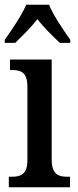

<svg xmlns="http://www.w3.org/2000/svg" viewBox="-20 -786 327 806"><path d="M0 -619V-606H44C73 -635 111 -671 137 -706C163 -671 202 -634 231 -606H275V-619C248 -657 204 -721 186 -766H90C71 -721 27 -657 0 -619ZM17 0H274V-44H263C224 -44 197 -55 197 -117V-536H22V-492H31C69 -492 95 -481 95 -423V-113C95 -54 67 -44 28 -44H17Z"/></svg>

Font: Noto Serif Devanagari Condensed Medium
Style: Regular
Weight: 500
Width: 3
Designer: Universal Thirst, Indian Type Foundry and the Monotype Design Team
Foundry: Monotype Imaging Inc.
Version: Version 2.004